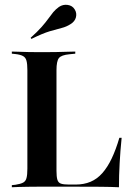

<svg xmlns="http://www.w3.org/2000/svg" viewBox="-20 -788 558 808"><path d="M146 -2.4Q121 -2.4 98.8 -2Q76.6 -1.6 59.3 -1.2Q41.9 -0.8 29.8 0V-8.9L45.2 -10.5Q66.1 -13.7 77 -19.4Q87.9 -25 91.5 -38.7Q95.2 -52.4 95.2 -78.2V-369.4H217.7V-69.4Q217.7 -44.4 221.4 -31.9Q225 -19.4 236.3 -15.3Q247.6 -11.3 270.2 -11.3H297.6Q333.1 -11.3 360.9 -23Q388.7 -34.7 410.5 -59.3Q432.3 -83.9 450 -121Q467.7 -158.1 482.3 -208.1H491.9Q486.3 -153.2 483.5 -101.2Q480.6 -49.2 480.6 0Q449.2 -1.6 402.8 -2Q356.5 -2.4 286.3 -2.4H156.5ZM146 -568.5H157.3H165.3Q192.7 -568.5 217.7 -569Q242.7 -569.4 262.9 -570.2Q283.1 -571 296.8 -571V-562.1L272.6 -559.7Q237.9 -556.5 227.8 -543.5Q217.7 -530.6 217.7 -492.7V-369.4H95.2V-492.7Q95.2 -518.5 91.5 -532.3Q87.9 -546 77 -552Q66.1 -558.1 45.2 -560.5L29.8 -562.1V-571Q41.9 -571 59.3 -570.2Q76.6 -569.4 98.8 -569Q121 -568.5 146 -568.5ZM112.1 -624.2 108.9 -629Q137.9 -654.8 155.2 -674.6Q172.6 -694.4 183.5 -709.7Q194.4 -725 204 -736.7Q213.7 -748.4 228.2 -758.9Q245.2 -770.2 264.9 -767.3Q284.7 -764.5 294.4 -748.4Q304 -733.1 299.6 -715.3Q295.2 -697.6 276.6 -686.3Q258.9 -675 239.1 -670.2Q219.4 -665.3 189.5 -656.5Q159.7 -647.6 112.1 -624.2Z"/></svg>

Font: Playfair 144pt SemiCondensed
Style: Bold
Weight: 700
Width: 4
Designer: Claus Eggers Sørensen
Foundry: Claus Eggers Sørensen
Version: Version 2.203